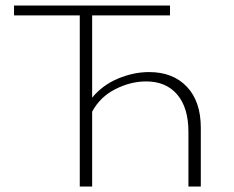

<svg xmlns="http://www.w3.org/2000/svg" viewBox="-20 -678 849 698"><path d="M522 -416Q609 -416 659.5 -362.5Q710 -309 710 -214V0H665V-199Q665 -286 624.5 -334Q584 -382 511 -382Q455 -382 399.5 -354Q344 -326 315 -272V0H270V-622H31V-658H598V-622H315V-323Q353 -369 409.5 -392.5Q466 -416 522 -416Z"/></svg>

Font: EauTest Light
Style: Regular
Weight: 300
Designer: Christian Thalmann (Catharsis Fonts)
Version: Version 0.001;PS 000.001;hotconv 1.0.88;makeotf.lib2.5.64775